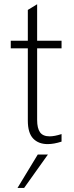

<svg xmlns="http://www.w3.org/2000/svg" viewBox="-20 -690 356 928"><path d="M210.5 6.5Q166 6.5 140.2 -20.5Q114.5 -47.5 114.5 -107V-456.5H32V-493H114.5V-642L159.5 -669.5V-493H277.5V-456.5H159.5V-110.5Q159.5 -70 173.5 -50.5Q187.5 -31 220 -31Q243.5 -31 277.5 -42V-5.5Q240.5 6.5 210.5 6.5ZM96.5 218.5H64.5L162.5 57H211.5Z"/></svg>

Font: Acari Sans Neue Light
Style: Regular
Weight: 300
Designer: Alfredo Marco Pradil (font), Cristiano Sobral (main changes)
Foundry: Hanken Design Co. (font), Cristiano Sobral (main changes)
Version: Version 2.459;March 19, 2022;FontCreator 14.0.0.2808 64-bit;